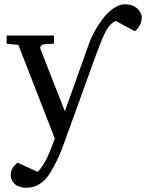

<svg xmlns="http://www.w3.org/2000/svg" viewBox="-20 -648 683 897"><path d="M643 -565C643 -572 641 -579 637 -587C626 -611 600 -628 565 -628C552 -628 539 -625 527 -619C500 -605 478 -584 460 -560C433 -525 408 -481 393 -436L283 -128L169 -419C165 -431 175 -440 184 -441L232 -444V-482H11V-444L66 -438L236 -1C217 52 193 118 156 155L62 112C44 127 30 143 30 172C30 179 32 186 35 193C46 216 69 229 103 229C162 229 196 191 219 152C240 116 262 71 276 30L433 -404C444 -433 453 -456 461 -474C477 -509 490 -536 521 -550L610 -502C628 -517 642 -538 642 -567Z"/></svg>

Font: Veleka
Style: Regular
Weight: 400
Designer: Stefan Peev, Context Ltd, 2016; SIL International, 1997-2014.
Foundry: Stefan Peev, Context Ltd, 2016
Version: Version 1.000